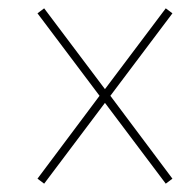

<svg xmlns="http://www.w3.org/2000/svg" viewBox="-20 -594 465 461"><path d="M86 -153 232 -347 378 -153 394 -165 245 -364 394 -562 378 -574 232 -380 86 -574 70 -562 219 -364 70 -165Z"/></svg>

Font: Noto Serif Display ExtraCondensed ExtraLight
Style: Italic
Weight: 200
Width: 2
Italic angle: -12°
Designer: Monotype Design Team
Foundry: Monotype Imaging Inc.
Version: Version 2.009